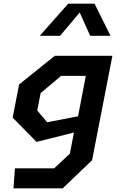

<svg xmlns="http://www.w3.org/2000/svg" viewBox="-20 -834 660 1054"><path d="M54 200H324L485.5 45.5L597 -527.5H280.5L85 -370.5L49.5 -188.5L180.5 -55L386 -106.5L363.5 9.5L277.5 90H62ZM184.5 -227 203 -323 315.5 -417.5H451L408.5 -195.5L239 -163ZM198.5 -637.5H310L417.5 -765.5L475 -637.5H586.5L499 -814H354.5Z"/></svg>

Font: Monaspace Krypton SemiBold
Style: Italic
Weight: 600
Italic angle: -11°
Designer: Riley Cran & the Lettermatic Team
Foundry: Lettermatic
Version: Version 1.101 (Monaspace Krypton)